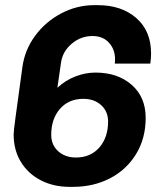

<svg xmlns="http://www.w3.org/2000/svg" viewBox="-20 -716 652 746"><path d="M567 -508Q567 -490 564 -469H426Q427 -475 427 -486Q427 -524 403.5 -550Q380 -576 339 -576Q294 -576 258.5 -546Q223 -516 217 -472L203 -375Q234 -404 273 -419Q312 -434 351 -434Q437 -434 491.5 -386.5Q546 -339 546 -258Q546 -178 508.5 -117Q471 -56 407 -23Q343 10 264 10H250Q188 10 138.5 -15.5Q89 -41 61 -87Q33 -133 33 -194Q33 -206 40.5 -261.5Q48 -317 67 -455Q76 -522 116.5 -577Q157 -632 218 -664Q279 -696 346 -696H360Q452 -696 509.5 -646Q567 -596 567 -508ZM179 -192Q179 -153 206 -128.5Q233 -104 275 -104Q332 -104 366 -143Q400 -182 400 -244Q400 -283 373 -307.5Q346 -332 304 -332Q247 -332 213 -293Q179 -254 179 -192Z"/></svg>

Font: Chivo
Style: Bold Italic
Weight: 700
Italic angle: -8.05°
Designer: Hector Gatti
Foundry: Omnibus-Type
Version: Version 1.007